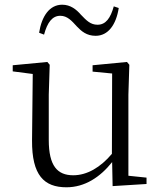

<svg xmlns="http://www.w3.org/2000/svg" viewBox="-20 -781 688 815"><path d="M146 -642 167 -634C181 -686 202 -714 236 -714C266 -714 285 -692 306 -669C326 -648 348 -629 386 -629C439 -629 473 -676 484 -747L463 -754C449 -704 429 -676 394 -676C364 -676 347 -694 323 -719C304 -741 279 -761 244 -761C190 -761 157 -712 146 -642ZM458 9 602 0V-27L525 -35V-379L529 -506L519 -518L373 -504V-477L456 -469L455 -128C407 -71 350 -37 291 -37C224 -37 187 -76 187 -187V-379L191 -506L181 -518L34 -504V-478L119 -467L116 -185C115 -37 167 14 262 14C340 14 405 -29 456 -93Z"/></svg>

Font: Noto Serif CJK HK Light
Style: Regular
Weight: 300
Designer: Ryoko NISHIZUKA 西塚涼子 (kana & ideographs); Frank Grießhammer (Latin, Greek & Cyrillic); Wenlong ZHANG 张文龙 (bopomofo); San
Foundry: Adobe
Version: Version 2.001;hotconv 1.1.0;makeotfexe 2.6.0